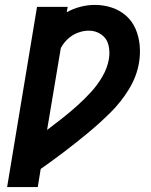

<svg xmlns="http://www.w3.org/2000/svg" viewBox="-20 -763 616 783"><path d="M9 0H134L146 -74Q196 -109 244.5 -146Q293 -183 340 -222Q387 -261 430.5 -304Q474 -347 506 -399.5Q538 -452 547 -508Q553 -544 549.5 -579.5Q546 -615 532.5 -646Q519 -677 494 -699Q469 -721 436 -732Q403 -743 367 -743Q338 -743 308.5 -735.5Q279 -728 252 -713L256 -735H131ZM172 -233 228 -567Q239 -588 257 -604.5Q275 -621 297.5 -629.5Q320 -638 342 -638Q371 -638 393.5 -622Q416 -606 422.5 -578.5Q429 -551 424 -522Q418 -486 398 -451.5Q378 -417 351.5 -388Q325 -359 295.5 -332.5Q266 -306 235 -281.5Q204 -257 172 -233Z"/></svg>

Font: Iosevka Sparkle
Style: Bold Italic
Weight: 700
Italic angle: -9°
Designer: Belleve Invis
Foundry: Belleve Invis
Version: Version 4.5.0; ttfautohint (v1.8.3)